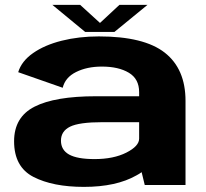

<svg xmlns="http://www.w3.org/2000/svg" viewBox="-20 -742 828 770"><path d="M560.5 0 548 -51.5Q538.5 -44.5 527 -38.5Q446 7.5 316.5 7.5Q192 7.5 114.2 -32.5Q36.5 -72.5 36.5 -175.5Q36.5 -272.5 118.5 -314.2Q200.5 -356 365 -356H538V-372.5Q538 -425.5 496.8 -450.2Q455.5 -475 388.5 -475Q329 -475 285.2 -453.2Q241.5 -431.5 231.5 -390L53 -452.5Q66.5 -497 112.8 -529.2Q159 -561.5 227.8 -578.8Q296.5 -596 376.5 -596Q557.5 -596 640.8 -530.8Q724 -465.5 724 -337.5V0ZM538 -186V-252H390.5Q297.5 -252 261 -234Q224.5 -216 224.5 -178Q224.5 -140.5 257.2 -122.2Q290 -104 359 -104Q435.5 -104 486.8 -130Q538 -156 538 -186ZM321.5 -614 190 -722.5H301.5L381 -650L459 -722.5H571.5L439 -614Z"/></svg>

Font: Anybody ExtraExpanded Regular
Style: Bold
Weight: 700
Width: 8
Designer: Tyler Finck
Foundry: Etcetera Type Company
Version: Version 1.010; ttfautohint (v1.8.3) -l 8 -r 50 -G 200 -x 14 